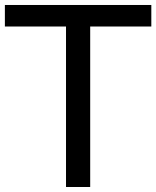

<svg xmlns="http://www.w3.org/2000/svg" viewBox="-20 -747 625 767"><path d="M340.3 0V-641.1H584.5V-727.1H-0.5V-641.1H243.7V0Z"/></svg>

Font: SG Kara Light
Style: Regular
Weight: 400
Designer: Damoon Khanjanzadeh
Version: Version 1.000